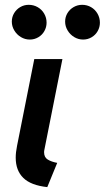

<svg xmlns="http://www.w3.org/2000/svg" viewBox="-20 -765 433 793"><path d="M44.9 -113.8Q44.9 -135.3 50.3 -162.1L121.6 -521H237.8L163.6 -147.9Q162.1 -141.6 162.1 -136.2Q162.1 -115.2 177.2 -106Q192.4 -96.7 216.3 -92.3L175.3 7.8Q107.4 0.5 76.2 -30.3Q44.9 -61 44.9 -113.8ZM249 -675.8Q249 -694.8 258.5 -710.7Q268.1 -726.6 284.2 -735.8Q300.3 -745.1 319.3 -745.1Q339.4 -745.1 356.2 -735.4Q373 -725.6 382.8 -708.5Q392.6 -691.4 392.6 -671.4Q392.6 -652.8 383.5 -636.7Q374.5 -620.6 358.4 -611.1Q342.3 -601.6 323.2 -601.6Q303.7 -601.6 286.6 -611.8Q269.5 -622.1 259.3 -639.2Q249 -656.2 249 -675.8ZM28.8 -675.8Q28.8 -694.8 38.3 -710.7Q47.9 -726.6 63.7 -735.8Q79.6 -745.1 98.6 -745.1Q118.7 -745.1 135.7 -735.4Q152.8 -725.6 162.6 -708.5Q172.4 -691.4 172.4 -671.4Q172.4 -652.8 163.3 -636.7Q154.3 -620.6 138.2 -611.1Q122.1 -601.6 103 -601.6Q83.5 -601.6 66.4 -611.8Q49.3 -622.1 39.1 -639.2Q28.8 -656.2 28.8 -675.8Z"/></svg>

Font: Reddit Sans Vanilla SemiBold
Style: Italic
Weight: 600
Italic angle: -11.25°
Designer: Stephen Hutchings
Version: Version 1.013